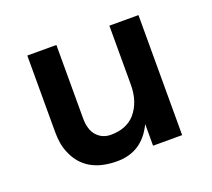

<svg xmlns="http://www.w3.org/2000/svg" viewBox="-92 -605 810 732"><g transform="rotate(-20 313.5 -239.0)"><path d="M534 0H416V-88Q370 9 268 9Q139 9 98 -92Q83 -126 83 -177V-487H201V-189Q201 -143 223 -118.5Q245 -94 280 -94Q342 -94 377 -132Q416 -177 416 -247V-487H534Z"/></g></svg>

Font: Karla Neue
Style: Bold
Weight: 700
Designer: Jonathan Pinhorn
Foundry: PYRS Fontlab Ltd. / Made with FontLab
Version: Version 1.000;PS 001.001;hotconv 1.0.56